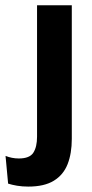

<svg xmlns="http://www.w3.org/2000/svg" viewBox="-70 -510 342 710"><path d="M67 -91V-490.5H195.5V-91ZM34.5 180Q12.5 180 -6.8 176.8Q-26 173.5 -40 169L-49.5 66.5Q-38.5 71 -26 73.5Q-13.5 76 -0.5 76Q39.5 76 53.2 54.8Q67 33.5 67 -4.5V-120H195.5V3.5Q195.5 57.5 180 97Q164.5 136.5 129.2 158.2Q94 180 34.5 180Z"/></svg>

Font: Anek Latin SemiBold
Style: Regular
Weight: 600
Designer: Yesha Goshar
Foundry: Ek Type
Version: Version 1.003